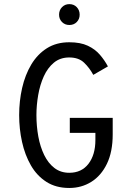

<svg xmlns="http://www.w3.org/2000/svg" viewBox="-20 -922 656 954"><path d="M324.2 12Q258.1 12 210.8 -18.2Q163.4 -48.5 133.6 -100.2Q103.8 -152 89.5 -216.8Q75.2 -281.5 75.2 -350Q75.2 -420 90 -485Q104.8 -550 135.3 -601.2Q165.9 -652.4 212.9 -682.2Q260 -712 324.2 -712Q379.6 -712 416.2 -694.8Q452.9 -677.5 476.4 -649.9Q500 -622.4 516.2 -592L443.5 -550Q425 -584.4 398 -610.4Q371 -636.5 324.2 -636.5Q279.2 -636.5 248 -610.8Q216.8 -585 197.6 -542.7Q178.5 -500.4 169.8 -449.9Q161 -399.4 161 -350Q161 -295 170.4 -243.6Q179.9 -192.1 199.7 -151.6Q219.5 -111 250.5 -87.2Q281.5 -63.5 324.2 -63.5Q385.4 -63.5 419.7 -108.2Q454 -153 454 -226.5V-261.8H326.8V-336.2H540V-254.2Q540 -167.6 511.3 -108.3Q482.6 -49 433.8 -18.5Q385 12 324.2 12ZM324.5 -797.8Q302.8 -797.8 288.1 -812.5Q273.5 -827.3 273.5 -849Q273.5 -871.4 288.1 -886.5Q302.8 -901.5 324.5 -901.5Q347 -901.5 361.4 -886.5Q375.8 -871.4 375.8 -849Q375.8 -827.3 361.4 -812.5Q347 -797.8 324.5 -797.8Z"/></svg>

Font: Overpass Mono Light
Style: Regular
Weight: 300
Monospace: yes
Designer: Delve Withrington, Dave Bailey
Foundry: Delve Fonts LLC
Version: Version 4.000